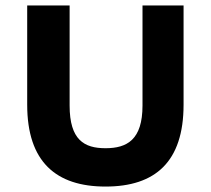

<svg xmlns="http://www.w3.org/2000/svg" viewBox="-20 -674 775 706"><path d="M368 12C551 12 655 -79 655 -289V-654H504V-286C504 -160 447 -129 368 -129C290 -129 236 -159 236 -286V-654H80V-289C80 -79 186 12 368 12Z"/></svg>

Font: Falling Sky
Style: ExBd
Weight: 400
Designer: Paul D. Hunt
Foundry: Adobe Systems Incorporated
Version: Version 1.02